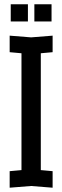

<svg xmlns="http://www.w3.org/2000/svg" viewBox="-20 -870 290 894"><path d="M25 4V-73L80 -78V-622L25 -627V-704L125 -696L225 -704V-627L170 -622V-78L225 -73V4L125 -4ZM30 -770V-850H110V-770ZM140 -770V-850H220V-770Z"/></svg>

Font: Tektur Condensed
Style: Regular
Weight: 400
Width: 3
Designer: Adam Jagosz
Foundry: Adam Jagosz
Version: Version 1.005;gftools[0.9.30]